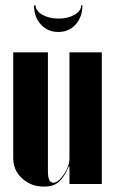

<svg xmlns="http://www.w3.org/2000/svg" viewBox="-20 -692 433 722"><path d="M285.2 -671.9H290Q290 -628.4 264.6 -600.1Q239.3 -571.8 199.2 -571.8Q159.2 -571.8 133.5 -600.1Q107.9 -628.4 107.9 -671.9H113.8Q113.8 -651.4 139.2 -636.7Q164.6 -622.1 200.2 -622.1Q235.4 -622.1 260.3 -636.5Q285.2 -650.9 285.2 -671.9ZM238.8 -65.9Q220.7 -23.9 200.2 -7.1Q179.7 9.8 146 9.8Q97.2 9.8 63.5 -20.8Q29.8 -51.3 29.8 -96.2V-495.1H160.2V-47.9Q160.2 -4.9 180.2 -4.9Q198.7 -4.9 220 -36.1Q241.2 -67.4 241.2 -95.2V-495.1H362.8V0H241.2V-65.9Z"/></svg>

Font: Moniqa Black Display
Style: Regular
Weight: 900
Designer: Rajesh Rajput
Foundry: Rajesh Rajput
Version: Version 1.000